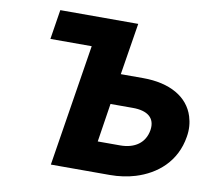

<svg xmlns="http://www.w3.org/2000/svg" viewBox="-79 -800 972 888"><g transform="rotate(10 407.5 -355.5)"><path d="M112 -572H306L215 0H492C534 0 575 -6 611 -17C709 -47 793 -117 812 -236C818 -271 815 -302 806 -331C779 -418 692 -468 566 -468H461L500 -711H134ZM410 -143 438 -324H543C611 -324 650 -296 641 -237C631 -176 584 -143 515 -143Z"/></g></svg>

Font: Asimov Pro
Style: UltObl
Weight: 900
Designer: Google
Version: Version 2.000980; 2014